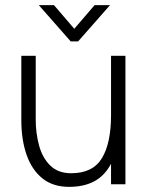

<svg xmlns="http://www.w3.org/2000/svg" viewBox="-20 -717 594 747"><path d="M255 -556 131 -697H190L269 -605L348 -697H408L284 -556ZM119 -251Q119 -199 132 -151Q145 -103 175.5 -73Q206 -43 257 -43Q341 -43 376.5 -101.5Q412 -160 412 -269V-500H468V0H412V-80Q388 -34 347.5 -12Q307 10 249 10Q186 10 145 -23Q104 -56 83.5 -114.5Q63 -173 63 -249V-500H119Z"/></svg>

Font: Haskoy Light
Style: Regular
Weight: 300
Designer: Ertekin Erdin
Foundry: Ertekin Erdin
Version: Version 2.000; ttfautohint (v1.8.4.7-5d5b)